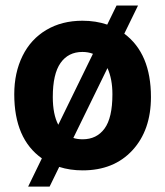

<svg xmlns="http://www.w3.org/2000/svg" viewBox="-20 -614 604 703"><path d="M32.2 -269Q32.2 -347.7 62.5 -409.2Q92.8 -470.7 149.7 -504.4Q206.5 -538.1 281.7 -538.1Q331.1 -538.1 372.6 -523.9L406.7 -593.8H485.4L435.1 -490.7Q532.7 -418 532.7 -258.8Q532.7 -137.2 464.8 -63.7Q397 9.8 282.7 9.8Q236.3 9.8 196.8 -2.9L161.6 69.3H83L133.3 -34.2Q32.2 -105.5 32.2 -269ZM173.3 -258.8Q173.3 -195.3 193.4 -157.2L320.3 -417Q302.7 -423.8 281.7 -423.8Q230 -423.8 201.7 -383.5Q173.3 -343.3 173.3 -258.8ZM391.6 -269Q391.6 -324.7 373.5 -364.7L248.5 -108.9Q263.2 -104 282.7 -104Q334 -104 362.8 -143.3Q391.6 -182.6 391.6 -269Z"/></svg>

Font: RobotoInd
Style: Bold
Weight: 700
Designer: Google
Version: Version 2.001150; 2014